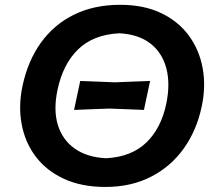

<svg xmlns="http://www.w3.org/2000/svg" viewBox="-20 -746 865 779"><path d="M407.5 12.5Q310 12.5 238.8 -20.8Q167.5 -54 124.5 -111.2Q81.5 -168.5 67.8 -242.5Q54 -316.5 71.5 -398Q93 -499 146 -572.8Q199 -646.5 280.2 -686.5Q361.5 -726.5 467.5 -726.5Q562.5 -726.5 632.5 -693.5Q702.5 -660.5 745.5 -602.5Q788.5 -544.5 802.2 -469.8Q816 -395 798 -312Q777.5 -216 725.2 -143Q673 -70 592.5 -28.8Q512 12.5 407.5 12.5ZM411 -104Q513 -109.5 573.2 -167.2Q633.5 -225 654.5 -324.5Q671.5 -406 654.8 -469.2Q638 -532.5 589.8 -569.8Q541.5 -607 464 -611Q358.5 -605.5 297 -545.8Q235.5 -486 213.5 -382Q196 -300 214.8 -239Q233.5 -178 283.8 -142.8Q334 -107.5 411 -104ZM280.5 -300 305.5 -417.5Q337.5 -416.5 372.8 -415Q408 -413.5 446 -412Q484.5 -413.5 520.2 -415Q556 -416.5 589 -417.5L564 -300Q531.5 -301.5 496 -302.8Q460.5 -304 423 -305.5Q385.5 -304 349.8 -302.8Q314 -301.5 280.5 -300Z"/></svg>

Font: Commissioner Loud SemiBold
Style: Italic
Weight: 600
Italic angle: -12°
Designer: Kostas Bartsokas
Foundry: Kostas Bartsokas
Version: Version 1.000; ttfautohint (v1.8.3)